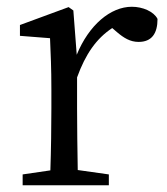

<svg xmlns="http://www.w3.org/2000/svg" viewBox="-20 -548 494 568"><path d="M197 -517 183 -527 39 -474V-442L128 -435C130 -388 132 -347 132 -283V-228C132 -177 131 -100 129 -44L47 -32V0H302V-32L210 -45C209 -101 208 -177 208 -228V-319C233 -388 265 -434 312 -465L326 -453C346 -436 365 -424 390 -424C429 -424 446 -449 446 -492C435 -514 402 -528 370 -528C307 -528 243 -474 207 -386Z"/></svg>

Font: Shippori Mincho
Style: Regular
Weight: 400
Designer: Bonji Tadano  Ryoko NISHIZUKA  (kana & ideographs); Frank Grießhammer (Latin, Greek & Cyrillic); Wenlong ZHANG  (bopomof
Foundry: Adobe Systems Incorporated
Version: Version 1.003;PS 1.001;hotconv 16.6.54;makeotf.lib2.5.65590